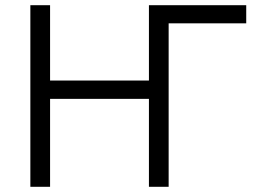

<svg xmlns="http://www.w3.org/2000/svg" viewBox="-20 -720 1001 740"><path d="M630 -630 554 -700H929V-630ZM97 0V-700H173V-409.5H554V-700H630V0H554V-339H173V0Z"/></svg>

Font: Geologica Roman ExtraLight
Style: Regular
Weight: 250
Designer: Sindre Bremnes, Frode Helland
Foundry: Monokrom Skriftforlag AS
Version: Version 1.010;gftools[0.9.28]